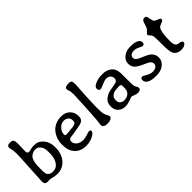

<svg xmlns="http://www.w3.org/2000/svg" viewBox="104 -1573 2438 2438"><g transform="rotate(-45 1323.5 -353.5)"><path d="M255.4 -62H270Q323.2 -62 359.6 -115Q396 -168 396 -259.3V-274.9L395.5 -280.3L395 -290.5Q394.5 -295.9 394.5 -300.8Q394.5 -348.1 368.2 -384Q341.8 -419.9 303.7 -419.9H289.6Q265.6 -419.9 237.1 -403.3Q208.5 -386.7 196.8 -364.3Q170.9 -315.4 170.9 -210V-165Q172.4 -150.4 172.4 -140.6Q172.4 -105.5 194.1 -83.7Q215.8 -62 255.4 -62ZM191.4 -491.2Q191.4 -472.7 197.5 -463.4Q203.6 -454.1 230 -454.1Q230.5 -454.1 262 -461.4Q293.5 -468.8 327.1 -468.8Q399.9 -468.8 448.7 -411.1Q497.6 -353.5 497.6 -270.5V-235.4Q497.6 -194.3 481.4 -148.4Q464.8 -102.5 434.6 -68.8Q372.6 -0.5 281.7 -0.5H271Q245.6 -0.5 205.6 -10.3Q165.5 -20 153.3 -20L120.6 -17.1Q70.3 -17.1 70.3 -67.4V-87.4Q70.3 -117.2 82.3 -304.7Q94.2 -492.2 94.2 -543.9Q94.2 -595.7 85.9 -629.9Q77.6 -664.1 77.6 -667Q77.6 -708 124 -708H133.8Q173.3 -708 184.1 -689.2Q194.8 -670.4 194.8 -619.6L192.4 -542L191.4 -520Z M689.9 -296.9V-289.1Q689.9 -274.4 716.8 -274.4H728.5L731.4 -274.9L755.4 -276.9Q793 -282.2 804.2 -282.2Q857.4 -282.2 884.3 -302.2Q897 -312 897 -336.9V-342.3Q897 -378.9 872.8 -400.4Q848.6 -421.9 814.9 -421.9H811.5L808.6 -421.4Q761.2 -421.4 725.6 -381.3Q689.9 -341.3 689.9 -296.9ZM796.4 6.3H785.6Q692.4 6.3 637.2 -53Q582 -112.3 582 -211.4V-232.9Q582 -280.3 600.6 -329.1Q638.2 -426.8 723.1 -463.9Q768.1 -483.9 814.5 -483.9H835.4Q899.4 -483.9 943.6 -441.2Q987.8 -398.4 987.8 -331.1V-321.3Q987.8 -273.4 949.7 -253.4Q923.3 -239.3 826.7 -225.1Q730 -210.9 721.2 -208Q691.9 -197.8 691.9 -168.9Q691.9 -128.9 726.1 -100.6Q760.3 -72.3 817.9 -72.3Q844.7 -72.3 891.1 -86.9Q937.5 -101.6 944.8 -101.6Q969.7 -101.6 969.7 -80.1Q969.7 -51.3 913.6 -22.5Q857.4 6.3 796.4 6.3Z M1120.6 -678.7Q1120.6 -714.4 1187.5 -714.4H1196.3Q1224.1 -714.4 1234.4 -700.9Q1244.6 -687.5 1244.6 -648.9L1240.7 -576.2Q1239.3 -559.1 1239.3 -557.6L1238.3 -539.1Q1237.3 -521 1236.3 -502.4L1234.9 -483.9L1233.4 -456.1Q1225.6 -307.6 1225.6 -237.1Q1225.6 -166.5 1231.9 -135.7Q1238.3 -105 1252 -83.5Q1265.6 -62 1265.6 -55.2V-49.3Q1265.6 -27.8 1244.4 -15.1Q1223.1 -2.4 1187 -2.4H1161.6Q1139.2 -2.4 1122.3 -15.4Q1105.5 -28.3 1105.5 -44.9V-58.1L1108.4 -78.6Q1114.3 -121.1 1115.5 -142.3Q1116.7 -163.6 1119.6 -201.4Q1122.6 -239.3 1129.2 -363Q1135.7 -486.8 1135.7 -496.1L1137.7 -532.7L1138.7 -568.8Q1138.7 -620.6 1129.6 -642.8Q1120.6 -665 1120.6 -678.7Z M1536.6 -61.5H1549.3Q1589.4 -61.5 1619.9 -88.6Q1650.4 -115.7 1650.4 -151.4L1651.4 -157.7V-164.1L1652.3 -179.2V-207Q1652.3 -235.4 1623.5 -235.4H1601.6L1598.1 -234.9L1579.1 -233.4Q1565.4 -231.4 1559.6 -231.4Q1520 -231.4 1486.3 -201.7Q1462.9 -180.7 1462.9 -142.1V-132.3Q1462.9 -99.6 1484.1 -80.6Q1505.4 -61.5 1536.6 -61.5ZM1427.7 -373.5Q1395 -373.5 1395 -415.5Q1395 -446.8 1448 -470Q1501 -493.2 1558.1 -493.2H1582.5Q1631.8 -493.2 1669.4 -474.9Q1707 -456.5 1726.8 -425.3Q1746.6 -394 1751 -343.8Q1752 -332 1752 -230Q1752 -127.9 1754.6 -112.5Q1757.3 -97.2 1770.3 -75.2Q1783.2 -53.2 1783.2 -39.1Q1783.2 -24.9 1769.8 -14.9Q1756.3 -4.9 1731 -4.9Q1705.6 -4.9 1675.8 -17.3Q1646 -29.8 1632.3 -29.8Q1630.9 -29.8 1583.5 -12.5Q1536.1 4.9 1503.4 4.9H1492.7Q1438 4.9 1399.7 -29.8Q1361.3 -64.5 1361.3 -128.4Q1361.3 -192.4 1403.3 -228.3Q1445.3 -264.2 1505.4 -277.3Q1523.4 -281.2 1565.4 -287.6Q1607.4 -293.9 1622.6 -300.8Q1648.9 -313 1648.9 -346.9Q1648.9 -380.9 1626.5 -400.1Q1604 -419.4 1573 -419.4Q1542 -419.4 1491.7 -396.5Q1441.4 -373.5 1427.7 -373.5Z M2071.3 -490.7H2084Q2147.9 -490.7 2185.8 -472.7Q2223.6 -454.6 2223.6 -418.7Q2223.6 -382.8 2191.9 -382.8Q2183.6 -382.8 2145 -402.6Q2106.4 -422.4 2072.3 -422.4Q2038.1 -422.4 2017.3 -407Q1996.6 -391.6 1996.6 -364.7Q1996.6 -337.9 2025.4 -317.9Q2042 -306.2 2103.8 -280.8Q2165.5 -255.4 2191.9 -231.9Q2234.4 -194.3 2234.4 -135.7Q2234.4 -77.1 2184.6 -35.4Q2134.8 6.3 2055.2 6.3H2042.5Q1962.4 6.3 1922.4 -16.8Q1882.3 -40 1882.3 -77.4Q1882.3 -114.7 1913.6 -114.7Q1923.8 -114.7 1967 -88.4Q2010.3 -62 2052 -62Q2093.8 -62 2114.7 -79.8Q2135.7 -97.7 2135.7 -124.8Q2135.7 -151.9 2109.4 -172.4Q2095.2 -183.6 2028.3 -213.1Q1961.4 -242.7 1931.4 -272.7Q1901.4 -302.7 1901.4 -357.4Q1901.4 -412.1 1950.2 -451.4Q1999 -490.7 2071.3 -490.7Z M2594.2 -52.2Q2594.2 -32.7 2570.6 -17.3Q2546.9 -2 2506.3 -2Q2430.7 -2 2399.9 -58.1Q2380.9 -93.3 2380.9 -222.7Q2380.9 -352.1 2376.5 -373Q2372.1 -394 2352.1 -414.1Q2332 -434.1 2332 -444.8Q2332 -448.7 2379.4 -496.1Q2389.6 -506.3 2400.1 -541.5Q2410.6 -576.7 2415 -587.9Q2429.7 -623 2453.6 -623H2461.4Q2482.4 -623 2491.2 -606.9Q2494.6 -600.6 2501.7 -561.3Q2508.8 -522 2518.1 -510.7Q2527.3 -499.5 2564.7 -486.1Q2602.1 -472.7 2602.1 -457.5V-452.1Q2602.1 -432.6 2559.3 -419.2Q2516.6 -405.8 2504.4 -376.5Q2480.5 -317.4 2480.5 -184.1Q2480.5 -121.6 2502 -99.1Q2515.1 -85.4 2554.7 -80.1Q2594.2 -74.7 2594.2 -52.2Z"/></g></svg>

Font: Averia Gruesa Libre
Style: Regular
Weight: 500
Italic angle: -1.70001°
Version: Version 1.001